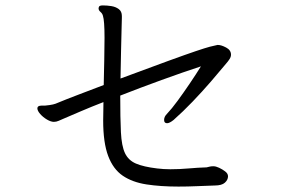

<svg xmlns="http://www.w3.org/2000/svg" viewBox="-20 -714 1040 709"><path d="M769 -100Q777 -100 789 -94.5Q801 -89 811.5 -81Q822 -73 822 -63Q822 -50 810.5 -39.5Q799 -29 773 -29Q740 -28 706.5 -26.5Q673 -25 639 -25Q573 -25 521 -33Q469 -41 433.5 -65Q398 -89 379.5 -138Q361 -187 361 -269Q361 -283 361.5 -300.5Q362 -318 362 -337Q318 -320 279.5 -303.5Q241 -287 213 -275Q206 -272 197 -268Q188 -264 179 -264Q168 -264 153.5 -272.5Q139 -281 128.5 -293Q118 -305 118 -314Q118 -318 121 -321Q126 -324 133 -324H146Q149 -324 163 -326Q177 -328 185 -331Q226 -348 271 -365Q316 -382 363 -400Q364 -447 365 -493Q366 -539 366 -574Q366 -638 360 -656Q358 -664 351 -670Q344 -676 344 -683Q344 -686 346 -690Q349 -694 360 -694Q375 -694 391 -691.5Q407 -689 418.5 -680.5Q430 -672 430 -655V-648Q430 -642 429 -608.5Q428 -575 427 -526Q426 -477 425 -424Q535 -465 601 -489Q667 -513 702.5 -525Q738 -537 755 -541.5Q772 -546 783 -548H785Q797 -548 815 -538.5Q833 -529 833 -512Q833 -504 827.5 -495.5Q822 -487 814 -478Q790 -449 758.5 -412.5Q727 -376 691.5 -339Q656 -302 621 -271Q606 -259 597 -259Q586 -259 586 -271Q586 -283 596 -293Q614 -312 636 -342Q658 -372 681 -406Q704 -440 722 -469Q655 -447 576.5 -418.5Q498 -390 424 -361Q424 -277 426.5 -226Q429 -175 441.5 -148.5Q454 -122 482 -110Q510 -98 560 -92Q584 -89 609 -89Q643 -89 676.5 -92Q710 -95 743 -96Q748 -97 753.5 -98.5Q759 -100 766 -100Z"/></svg>

Font: QiushuiShotai Bright
Style: Regular
Weight: 400
Designer: Christian Thalmann (Catharsis Fonts)
Version: Version 1.250;